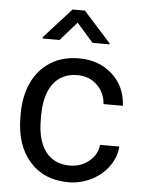

<svg xmlns="http://www.w3.org/2000/svg" viewBox="-54 -793 631 846"><g transform="rotate(5 261.5 -370.0)"><path d="M280.3 -64C233.7 -64 197.9 -80.4 172.9 -113.3C147.8 -146.2 135.3 -193 135.3 -253.9V-271C135.3 -333.5 147.9 -381.3 173.1 -414.3C198.3 -447.3 233.9 -463.9 279.8 -463.9C314 -463.9 342.7 -452.9 366 -430.9C389.2 -408.9 402.2 -380.9 404.8 -346.7H490.2C487.6 -403.3 466.7 -449.4 427.5 -484.9C388.3 -520.3 339 -538.1 279.8 -538.1C231.6 -538.1 189.9 -527 154.5 -504.9C119.2 -482.7 92.1 -451.7 73.2 -411.6C54.4 -371.6 44.9 -325.8 44.9 -274.4V-259.3C44.9 -175.9 66.2 -110.3 108.6 -62.3C151.1 -14.2 208.3 9.8 280.3 9.8C316.1 9.8 350 1.6 382.1 -14.6C414.1 -30.9 439.8 -52.7 459 -80.1C478.2 -107.4 488.6 -136.2 490.2 -166.5H404.8C402.2 -137.2 388.8 -112.8 364.7 -93.3C340.7 -73.7 312.5 -64 280.3 -64ZM407.7 -616.2 287.1 -750H232.4L112.3 -617.2V-611.3H187L259.8 -694.3L333 -611.3H407.7Z"/></g></svg>

Font: Roboto1
Style: rg
Weight: 400
Designer: Google
Version: Version 2.137; 2017